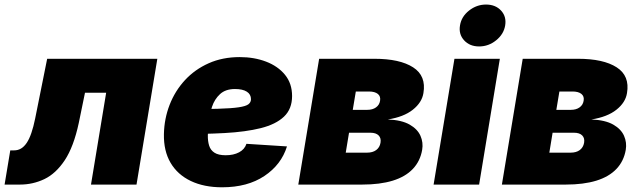

<svg xmlns="http://www.w3.org/2000/svg" viewBox="-55 -796 2764 828"><path d="M-35.2 0 -10.7 -147.5H5.9Q22 -147.5 35.4 -155.3Q48.8 -163.1 60.1 -179.7Q71.3 -196.3 80.3 -222.7Q89.4 -249 96.7 -285.2L148.4 -542.5H623.5L533.7 0H337.4L402.8 -396H311.5L284.7 -265.6Q262.7 -163.1 224.4 -105.2Q186 -47.4 136.5 -23.7Q86.9 0 31.2 0Z M902.8 11.7Q824.7 11.7 767.6 -15.6Q710.4 -43 680.4 -94.2Q650.4 -145.5 651.9 -217.8Q653.3 -284.2 676.5 -344Q699.7 -403.8 742.4 -450.2Q785.2 -496.6 845 -523.2Q904.8 -549.8 979 -549.8Q1041 -549.8 1092.3 -530.3Q1143.6 -510.7 1174.1 -473.4Q1204.6 -436 1204.6 -381.8Q1204.6 -326.2 1169.7 -293Q1134.8 -259.8 1069.6 -243.4Q1004.4 -227.1 913.3 -222.2Q822.3 -217.3 709.5 -217.3L727.5 -325.2Q824.7 -325.2 884 -326.9Q943.4 -328.6 974.4 -333.3Q1005.4 -337.9 1016.4 -346.4Q1027.3 -355 1027.3 -368.2Q1027.3 -389.2 1009.5 -400.6Q991.7 -412.1 958.5 -412.1Q917.5 -412.1 893.8 -390.1Q870.1 -368.2 859.4 -335.7Q848.6 -303.2 845.2 -269.5Q841.8 -235.8 841.3 -212.9Q840.8 -187.5 846.9 -168Q853 -148.4 869.9 -137.5Q886.7 -126.5 918.5 -126.5Q952.1 -126.5 976.1 -139.2Q1000 -151.9 1007.8 -175.8L1182.6 -164.6Q1158.2 -85.9 1085.2 -37.1Q1012.2 11.7 902.8 11.7Z M1231.4 0 1321.3 -542.5H1559.6Q1669.4 -542.5 1726.6 -505.6Q1783.7 -468.8 1771 -394.5Q1764.6 -354 1725.3 -322.8Q1686 -291.5 1617.2 -280.8Q1677.2 -278.3 1711.4 -258.8Q1745.6 -239.3 1758.3 -210.2Q1771 -181.2 1765.6 -149.9Q1757.3 -101.1 1725.3 -67.4Q1693.4 -33.7 1638.4 -16.8Q1583.5 0 1506.8 0ZM1436 -137.7H1528.3Q1552.2 -137.7 1567.4 -148.9Q1582.5 -160.2 1585.9 -180.2Q1589.4 -200.2 1577.9 -211.9Q1566.4 -223.6 1542.5 -223.6H1450.2ZM1466.3 -322.3H1528.8Q1551.8 -322.3 1566.4 -332.8Q1581.1 -343.3 1584 -361.3Q1587.4 -380.4 1574.5 -390.9Q1561.5 -401.4 1536.1 -401.4H1479.5Z M1814.9 0 1904.8 -542.5H2100.6L2011.2 0ZM2011.2 -595.7Q1970.7 -595.7 1946.5 -622.1Q1922.4 -648.4 1928.7 -686Q1934.6 -724.1 1967.5 -750.2Q2000.5 -776.4 2041 -776.4Q2082 -776.4 2106 -750.2Q2129.9 -724.1 2123.5 -686Q2117.2 -648.4 2084.5 -622.1Q2051.8 -595.7 2011.2 -595.7Z M2109.4 0 2199.2 -542.5H2437.5Q2547.4 -542.5 2604.5 -505.6Q2661.6 -468.8 2648.9 -394.5Q2642.6 -354 2603.3 -322.8Q2564 -291.5 2495.1 -280.8Q2555.2 -278.3 2589.4 -258.8Q2623.5 -239.3 2636.2 -210.2Q2648.9 -181.2 2643.6 -149.9Q2635.3 -101.1 2603.3 -67.4Q2571.3 -33.7 2516.4 -16.8Q2461.4 0 2384.8 0ZM2314 -137.7H2406.2Q2430.2 -137.7 2445.3 -148.9Q2460.4 -160.2 2463.9 -180.2Q2467.3 -200.2 2455.8 -211.9Q2444.3 -223.6 2420.4 -223.6H2328.1ZM2344.2 -322.3H2406.7Q2429.7 -322.3 2444.3 -332.8Q2459 -343.3 2461.9 -361.3Q2465.3 -380.4 2452.4 -390.9Q2439.5 -401.4 2414.1 -401.4H2357.4Z"/></svg>

Font: Inter 16pt Black
Style: Italic
Weight: 900
Italic angle: -9.3988°
Version: Version 4.001;git-66647c0bb